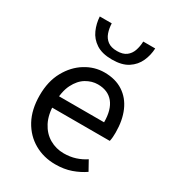

<svg xmlns="http://www.w3.org/2000/svg" viewBox="-178 -825 852 939"><g transform="rotate(30 248.0 -355.5)"><path d="M279.4 12Q213.8 12 160.7 -18.3Q107.5 -48.6 76.4 -105.5Q45.4 -162.5 45.4 -242.9Q45.4 -322.1 77.1 -379.2Q108.7 -436.4 158.8 -467.2Q208.8 -498 264.9 -498Q327.3 -498 370.5 -469.7Q413.8 -441.5 436.1 -390.3Q458.4 -339.2 458.4 -270Q458.4 -257.5 457.5 -245.2Q456.6 -232.9 453.9 -220.8H104.3V-285.6H384.2Q384.2 -356.4 353.7 -393.9Q323.1 -431.3 266.1 -431.3Q232.7 -431.3 201 -412.7Q169.3 -394 148.5 -352.8Q127.7 -311.5 127.7 -243.7Q127.7 -181.8 149.4 -139.9Q171.2 -98 208.1 -76.6Q244.9 -55.3 288.7 -55.3Q324.2 -55.3 354.4 -65Q384.7 -74.8 409.7 -91.6L439.6 -37.7Q408.3 -16 368.7 -2Q329.1 12 279.4 12ZM263.7 -570.5Q207.6 -570.5 173.9 -592.6Q140.3 -614.6 124.9 -649.6Q109.4 -684.5 107.2 -723.4H174.7Q175.7 -695.1 184 -671.3Q192.3 -647.5 211.6 -633.1Q230.9 -618.8 263.7 -618.8Q297.1 -618.8 316.1 -633.1Q335.1 -647.5 343.4 -671.3Q351.7 -695.1 352.7 -723.4H420.2Q418.6 -684.5 402.8 -649.6Q387 -614.6 353.4 -592.6Q319.8 -570.5 263.7 -570.5Z"/></g></svg>

Font: Source Sans 3
Style: Regular
Weight: 200
Designer: Paul D. Hunt
Foundry: Adobe
Version: Version 3.046;hotconv 1.0.118;makeotfexe 2.5.65603